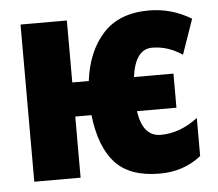

<svg xmlns="http://www.w3.org/2000/svg" viewBox="-45 -613 765 673"><g transform="rotate(-5 337.0 -276.5)"><path d="M270 -215H213V0H50V-553H213V-335H271Q284 -439 341 -501Q398 -563 502 -563Q582 -563 651 -521L608 -398Q558 -432 502 -432Q443 -432 430 -335H569V-215H430Q443 -125 506 -125Q574 -125 637 -173V-39Q576 10 491 10Q386 10 334.5 -46Q283 -102 270 -215Z"/></g></svg>

Font: Noto Sans UI CondBlack
Style: Regular
Weight: 900
Width: 3
Designer: Monotype Design Team
Foundry: Monotype Imaging Inc.
Version: Version 1.001